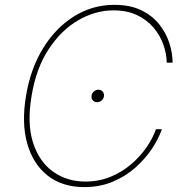

<svg xmlns="http://www.w3.org/2000/svg" viewBox="-20 -757 763 787"><path d="M687.5 -500H663.4Q663 -536.2 649.7 -573.9Q636.4 -611.5 609.6 -643.5Q582.7 -675.4 541.7 -695Q500.7 -714.5 444.6 -714.5Q370.4 -714.5 300.4 -673.8Q230.5 -633.2 179.2 -554.9Q127.8 -476.6 109.4 -363.6Q90.2 -249.3 115.8 -171.2Q141.3 -93 198.2 -52.9Q255 -12.8 329.5 -12.8Q384.9 -12.8 432.4 -32.1Q479.8 -51.5 517 -83.3Q554.3 -115.1 580.4 -152.9Q606.5 -190.7 619.3 -227.3H643.5Q630.3 -188.9 603 -147.5Q575.6 -106.2 535.3 -70.3Q495 -34.4 442.3 -12.3Q389.6 9.9 325.3 9.9Q235.8 9.9 175.8 -36.9Q115.8 -83.8 91.8 -168Q67.8 -252.1 86.6 -363.6Q104.8 -475.1 156.6 -559.3Q208.5 -643.5 283.9 -690.3Q359.4 -737.2 448.9 -737.2Q513.1 -737.2 558.6 -715.2Q604 -693.2 632.5 -657.5Q660.9 -621.8 674.2 -580.4Q687.5 -539.1 687.5 -500ZM377.8 -338.1Q367.2 -338.1 360.6 -345.5Q354 -353 355.1 -363.6Q356.2 -374.3 364.5 -381.7Q372.9 -389.2 383.5 -389.2Q394.2 -389.2 400.7 -381.7Q407.3 -374.3 406.2 -363.6Q405.2 -353 396.8 -345.5Q388.5 -338.1 377.8 -338.1Z"/></svg>

Font: Inter Thin  BETA
Style: Italic
Weight: 100
Italic angle: -9.39999°
Designer: Rasmus Andersson
Foundry: rsms
Version: Version 3.011;git-f93a4a705